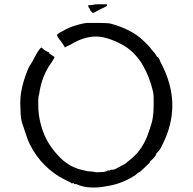

<svg xmlns="http://www.w3.org/2000/svg" viewBox="-20 -840 888 884"><path d="M437.5 -734.4Q480.5 -734.4 492.2 -730.5Q535.2 -718.8 574.2 -699.2Q613.3 -679.7 644.5 -648.4Q652.3 -640.6 662.1 -630.9Q671.9 -621.1 679.7 -609.4Q695.3 -593.8 703.1 -578.1Q710.9 -578.1 718.8 -554.7Q773.4 -453.1 773.4 -355.5Q773.4 -265.6 730.5 -179.7Q718.8 -152.3 707 -140.6L699.2 -132.8Q699.2 -121.1 671.9 -97.7L668 -89.8Q632.8 -54.7 621.1 -46.9L613.3 -43L605.5 -35.2Q546.9 3.9 480.5 15.6Q460.9 19.5 445.3 21.5Q429.7 23.4 410.2 23.4Q363.3 23.4 332 7.8H324.2Q320.3 7.8 320.3 3.9H308.6L304.7 0L273.4 -15.6Q226.6 -39.1 185.5 -80.1Q144.5 -121.1 117.2 -175.8Q109.4 -191.4 101.6 -214.8Q93.8 -238.3 85.9 -261.7Q74.2 -289.1 74.2 -339.8Q70.3 -390.6 82 -439.5Q93.8 -488.3 113.3 -531.2Q121.1 -543 128.9 -556.6Q136.7 -570.3 144.5 -585.9Q164.1 -621.1 171.9 -621.1L175.8 -617.2Q183.6 -609.4 191.4 -605.5L207 -597.7V-593.8L230.5 -578.1V-574.2L218.8 -554.7Q171.9 -492.2 160.2 -406.2Q156.2 -394.5 156.2 -380.9Q156.2 -367.2 156.2 -355.5Q156.2 -293 179.7 -230.5Q203.1 -168 257.8 -113.3Q304.7 -66.4 371.1 -54.7Q382.8 -50.8 394.5 -50.8Q406.2 -50.8 421.9 -46.9Q457 -46.9 468.8 -50.8L476.6 -54.7H484.4Q488.3 -58.6 492.2 -58.6H500Q507.8 -58.6 527.3 -70.3Q543 -78.1 552.7 -84Q562.5 -89.8 570.3 -97.7Q640.6 -148.4 668 -242.2Q679.7 -273.4 683.6 -298.8Q687.5 -324.2 687.5 -355.5Q687.5 -371.1 687.5 -388.7Q687.5 -406.2 683.6 -421.9Q668 -488.3 636.7 -541Q605.5 -593.8 558.6 -625Q527.3 -644.5 490.2 -658.2Q453.1 -671.9 421.9 -671.9Q367.2 -671.9 308.6 -636.7L277.3 -621.1V-625L261.7 -648.4Q242.2 -671.9 242.2 -679.7L246.1 -683.6Q250 -687.5 265.6 -695.3Q285.2 -707 304.7 -714.8Q347.7 -730.5 378.9 -734.4H406.2ZM472.7 -820.3V-812.5L464.8 -808.6L433.6 -793Q406.2 -777.3 406.2 -781.2L398.4 -789.1L394.5 -793V-796.9V-800.8V-796.9L386.7 -808.6V-816.4H394.5Q402.3 -816.4 410.2 -818.4Q418 -820.3 429.7 -820.3Z"/></svg>

Font: 和音 by 宁静之雨，公众号njzyshare
Style: Regular
Weight: 400
Designer: Steve Matteson
Foundry: Ascender Corporation
Version: Version 6.00;June 8, 2018;FontCreator 11.0.0.2388 32-bit